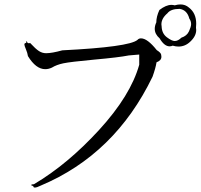

<svg xmlns="http://www.w3.org/2000/svg" viewBox="-20 -820 905 866"><path d="M137 26Q146 26 164 17Q499 -124 668 -474Q682 -513 686 -539Q708 -547 708 -564L707 -573Q706 -582 687 -594Q645 -647 616 -647Q606 -647 600 -640Q562 -608 261 -593Q214 -580 188 -580Q171 -580 156 -589.5Q141 -599 116 -626L111 -625Q104 -625 102.5 -630Q101 -635 100 -635Q99 -635 98 -626H97Q90 -626 90 -619Q90 -614 97 -597.5Q104 -581 106 -567Q142 -508 184 -508Q199 -508 214 -515Q235 -528 266 -534.5Q297 -541 404 -551Q516 -561 561 -570L608 -574V-528Q569 -389 427 -234Q285 -79 133 11H130Q121 11 121 15Q121 17 130 19Q130 26 137 26ZM785 -610Q815 -610 838 -632Q865 -657 865 -685L864 -695L865 -713Q865 -761 832 -786Q816 -800 794 -800Q782 -800 768 -796Q761 -798 753 -798Q729 -798 699 -775Q685 -745 685 -719Q678 -704 678 -690Q678 -666 700 -647Q721 -611 745 -611Q752 -611 759 -614Q773 -610 785 -610ZM768 -635Q755 -635 732.5 -652Q710 -669 709 -701L708 -710Q708 -737 735 -760Q750 -780 790 -780Q824 -775 834 -736Q842 -725 842 -711Q842 -700 832.5 -679Q823 -658 798 -650Q783 -635 768 -635Z"/></svg>

Font: Xiaobo Songti 小帛宋体
Style: Regular
Weight: 400
Version: Version 1.501;March 17, 2024;FontCreator 14.0.0.2814 64-bit